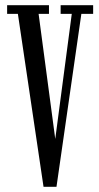

<svg xmlns="http://www.w3.org/2000/svg" viewBox="-20 -720 384 741"><path d="M148 1 49 -666.5H7.5V-700H169V-666.5H129L196 -163H190.5L257 -666.5H214V-700H339.5V-666.5H294L198 1Z"/></svg>

Font: Imbue Thin 10pt
Style: Regular
Weight: 400
Version: Version 1.102